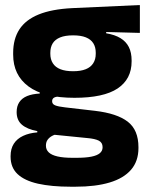

<svg xmlns="http://www.w3.org/2000/svg" viewBox="-20 -532 571 744"><path d="M268.5 -153Q150 -153 90.5 -197Q31 -241 31 -320.5V-327Q31 -381 55.2 -418.2Q79.5 -455.5 130 -476Q180.5 -496.5 259.5 -500.5L522 -512.5V-404.5L391.5 -408V-403Q425 -397.5 446.8 -384.2Q468.5 -371 479.2 -349.8Q490 -328.5 490 -297.5V-294Q490 -225.5 435.8 -189.2Q381.5 -153 268.5 -153ZM261 79.5H276Q312 79.5 334.2 75Q356.5 70.5 367 61.5Q377.5 52.5 377.5 39V38Q377.5 20.5 362.8 13Q348 5.5 318.5 3L173.5 -11.5L207 -13.5Q192 -11 181.2 -5Q170.5 1 164.2 10Q158 19 158 32V33Q158 48 169 58.5Q180 69 202.8 74.2Q225.5 79.5 261 79.5ZM272.5 191.5H253.5Q179.5 191.5 127.2 179.8Q75 168 48 142.5Q21 117 21 75V73Q21 44.5 33.5 25Q46 5.5 69.5 -5.5Q93 -16.5 124.5 -19V-24Q86 -31 65.2 -48.5Q44.5 -66 44.5 -97.5V-98Q44.5 -120.5 54.8 -136Q65 -151.5 85 -159.8Q105 -168 134 -169.5V-186L247 -157.5L214 -158Q196.5 -158 189.2 -153.5Q182 -149 182 -140V-139.5Q182 -128.5 193.8 -123.8Q205.5 -119 232 -116L348.5 -102.5Q433.5 -92.5 475 -60.5Q516.5 -28.5 516.5 38.5V41.5Q516.5 92.5 487.8 125.8Q459 159 404.8 175.2Q350.5 191.5 272.5 191.5ZM263.5 -256Q293 -256 312.2 -263.8Q331.5 -271.5 341.2 -286.8Q351 -302 351 -323.5V-328Q351 -349.5 341.5 -364.5Q332 -379.5 312.8 -387.2Q293.5 -395 263.5 -395H263Q232.5 -395 213 -387Q193.5 -379 184.2 -364Q175 -349 175 -327.5V-323.5Q175 -302 184.8 -286.8Q194.5 -271.5 214 -263.8Q233.5 -256 263.5 -256Z"/></svg>

Font: Anek Malayalam Medium
Style: Bold
Weight: 700
Version: Version 1.003